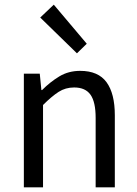

<svg xmlns="http://www.w3.org/2000/svg" viewBox="-20 -801 587 821"><path d="M82 0V-486H150L157 -416H160Q195 -451 234 -474.5Q273 -498 323 -498Q400 -498 435.5 -449.5Q471 -401 471 -308V0H389V-297Q389 -365 367 -396Q345 -427 297 -427Q260 -427 230.5 -408Q201 -389 164 -352V0ZM309 -573 152 -726 210 -781 351 -614Z"/></svg>

Font: .
Style: 
Weight: 400
Designer: Paul D. Hunt, Dalton Maag
Foundry: Dalton Maag Ltd
Version: Version 1.200